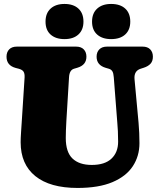

<svg xmlns="http://www.w3.org/2000/svg" viewBox="-20 -936 802 972"><path d="M574 -313 556 -545Q554.5 -565.5 548.8 -575Q543 -584.5 531 -588L515.5 -592.5Q469 -606 469 -649Q469 -672 482.8 -686Q496.5 -700 521.5 -700H702Q727 -700 740.5 -686Q754 -672 754 -649Q754 -626.5 741.8 -613.2Q729.5 -600 707.5 -593L692 -588Q657.5 -577 661 -535.5L681.5 -314Q686 -263 686 -211Q686 -146 652.5 -94.8Q619 -43.5 549.5 -14Q480 15.5 372.5 15.5Q233 15.5 158.8 -44.5Q84.5 -104.5 84.5 -216Q84.5 -235.5 86.8 -269.8Q89 -304 91 -333.5L104.5 -544Q105.5 -563.5 99.2 -573.2Q93 -583 75 -588L59.5 -592Q13 -604.5 13 -649Q13 -672 26.5 -686Q40 -700 65 -700H365.5Q390.5 -700 404 -686Q417.5 -672 417.5 -649Q417.5 -606.5 371.5 -593L354.5 -588Q331.5 -581 329.5 -545L316 -324Q313 -270.5 313 -237.5Q313 -166 347 -133.5Q381 -101 444.5 -101Q510.5 -101 544.2 -132.8Q578 -164.5 578 -219Q578 -251 576.8 -271.8Q575.5 -292.5 574 -313ZM306.5 -738Q262 -738 236.2 -761Q210.5 -784 210.5 -826.5Q210.5 -869 236.2 -892.5Q262 -916 306.5 -916Q351.5 -916 377 -892.5Q402.5 -869 402.5 -826.5Q402.5 -785 377 -761.5Q351.5 -738 306.5 -738ZM542.5 -738Q498 -738 472 -761Q446 -784 446 -826.5Q446 -869 472 -892.5Q498 -916 542.5 -916Q588.5 -916 614 -892.5Q639.5 -869 639.5 -826.5Q639.5 -785 614 -761.5Q588.5 -738 542.5 -738Z"/></svg>

Font: Fraunces 72pt S100 Black
Style: Regular
Weight: 900
Version: Version 1.000; ttfautohint (v1.8.3)